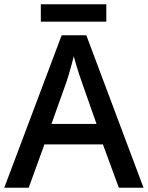

<svg xmlns="http://www.w3.org/2000/svg" viewBox="-20 -883 696 903"><path d="M539 0 464 -204H189L115 0H0L270 -717H386L655 0ZM364 -499Q360 -510 352.5 -532.5Q345 -555 338 -579Q331 -603 327 -618Q322 -598 315.5 -574.5Q309 -551 303 -531Q297 -511 293 -499L222 -300H434ZM480 -863V-781H172V-863Z"/></svg>

Font: Noto Sans Kawi Medium
Style: Regular
Weight: 500
Designer: Fadhl Haqq
Version: Version 1.000